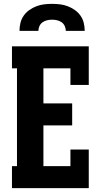

<svg xmlns="http://www.w3.org/2000/svg" viewBox="-20 -975 540 995"><path d="M42 0V-114H68V-621H42V-735H440V-535H345V-621H205V-439H354V-325H205V-114H345V-200H440V0ZM81 -815Q81 -836 86 -856.5Q91 -877 103 -894Q115 -911 132 -923Q149 -935 168.5 -942.5Q188 -950 208.5 -952.5Q229 -955 250 -955Q271 -955 291.5 -952.5Q312 -950 331.5 -942.5Q351 -935 368 -923Q385 -911 397 -894Q409 -877 414 -856.5Q419 -836 419 -815H321Q321 -828 315.5 -840Q310 -852 299.5 -859.5Q289 -867 276 -870Q263 -873 250 -873Q237 -873 224 -870Q211 -867 200.5 -859.5Q190 -852 184.5 -840Q179 -828 179 -815Z"/></svg>

Font: Iosevka Slab Heavy
Style: Regular
Weight: 900
Monospace: yes
Designer: Belleve Invis
Foundry: Belleve Invis
Version: Version 11.1.0; ttfautohint (v1.8.3)